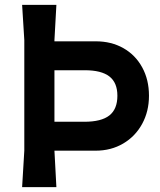

<svg xmlns="http://www.w3.org/2000/svg" viewBox="-20 -770 660 790"><path d="M593 -376Q593 -312 565 -260.5Q537 -209 487 -179.5Q437 -150 373 -150H204L212 0H71L80 -150V-605L71 -750H212L204 -605V-600H374Q438 -600 487.5 -572Q537 -544 565 -493Q593 -442 593 -376ZM463 -376Q463 -430 430 -455.5Q397 -481 329 -481H204V-269H327Q397 -269 430 -295Q463 -321 463 -376Z"/></svg>

Font: Farro Medium
Style: Regular
Weight: 500
Designer: Aceler Chua
Foundry: Grayscale Limited
Version: Version 1.101